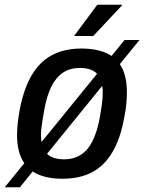

<svg xmlns="http://www.w3.org/2000/svg" viewBox="-44 -743 609 811"><path d="M220 12Q157 12 114.5 -7.5Q72 -27 50 -68Q28 -109 28 -173Q28 -197 31 -223.5Q34 -250 39 -278Q56 -368 90 -425.5Q124 -483 176.5 -510.5Q229 -538 299 -538Q363 -538 406 -518.5Q449 -499 470.5 -458Q492 -417 492 -353Q492 -329 489.5 -303Q487 -277 481 -248Q465 -158 431 -100.5Q397 -43 345 -15.5Q293 12 220 12ZM226 -70Q268 -70 298 -89.5Q328 -109 347.5 -148.5Q367 -188 378 -249Q383 -277 385.5 -295.5Q388 -314 389 -327.5Q390 -341 390 -351Q390 -387 379.5 -410.5Q369 -434 348 -445Q327 -456 294 -456Q252 -456 222.5 -436.5Q193 -417 173.5 -378.5Q154 -340 143 -279Q138 -251 135 -231.5Q132 -212 130.5 -198.5Q129 -185 129 -174Q129 -138 139.5 -115Q150 -92 172 -81Q194 -70 226 -70ZM-24 48 482 -574H545L40 48ZM269 -591 367 -723H471V-720L350 -591Z"/></svg>

Font: Archivo SemiCondensed Medium
Style: Italic
Weight: 500
Width: 4
Italic angle: -10°
Designer: Hector Gatti
Foundry: Omnibus-Type
Version: Version 2.001